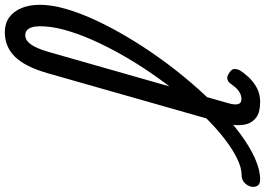

<svg xmlns="http://www.w3.org/2000/svg" viewBox="-336 -890 1076 779"><g transform="rotate(-90 201.5 -501.0)"><path d="M-138 17Q-157 17 -163.5 5.5Q-170 -6 -166.5 -20.5Q-163 -35 -151 -46.5Q-139 -58 -122 -58Q-90 -58 -51.5 -77Q-13 -96 30.5 -130Q74 -164 119 -210Q164 -256 208.5 -311Q253 -366 293.5 -425Q334 -484 368.5 -545Q403 -606 429 -665Q455 -724 469.5 -777.5Q484 -831 484 -876Q484 -891 497 -898.5Q510 -906 527.5 -906Q545 -906 558 -898.5Q571 -891 571 -876Q571 -829 554.5 -771.5Q538 -714 508.5 -650.5Q479 -587 439.5 -520.5Q400 -454 353 -388.5Q306 -323 254.5 -263Q203 -203 150.5 -152Q98 -101 46.5 -63Q-5 -25 -52 -4Q-99 17 -138 17ZM177 17Q136 17 115 2Q94 -13 87 -37.5Q80 -62 84 -92.5Q88 -123 97 -155L294 -847Q320 -937 360.5 -978Q401 -1019 460 -1019Q495 -1019 519.5 -1001.5Q544 -984 557.5 -952Q571 -920 571 -876Q571 -857 558 -848Q545 -839 527.5 -839Q510 -839 497 -848Q484 -857 484 -876Q484 -895 480 -908.5Q476 -922 468 -929Q460 -936 447 -936Q434 -936 422.5 -926.5Q411 -917 400 -895.5Q389 -874 378 -835L172 -113Q168 -100 167 -87.5Q166 -75 170.5 -67Q175 -59 189 -59Q202 -59 214 -65.5Q226 -72 235.5 -83Q245 -94 253 -105Q259 -113 269 -116Q279 -119 294 -109Q310 -99 310.5 -88.5Q311 -78 306 -67Q296 -50 277.5 -30Q259 -10 234 3.5Q209 17 177 17Z"/></g></svg>

Font: Playwrite TZ
Style: Regular
Weight: 400
Designer: Veronika Burian, José Scaglione
Foundry: TypeTogether
Version: Version 1.002